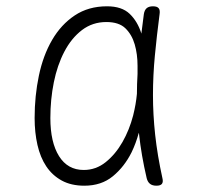

<svg xmlns="http://www.w3.org/2000/svg" viewBox="-20 -580 640 610"><path d="M248 10Q206 10 176 -6.5Q146 -23 127 -51.5Q108 -80 99 -119.5Q90 -159 90 -205Q90 -275 103.5 -339.5Q117 -404 145.5 -453Q174 -502 217.5 -531Q261 -560 320 -560Q367 -560 392 -536Q417 -512 429 -474V-472Q433 -503 437 -535Q439 -548 446 -554Q453 -560 466 -560Q479 -560 484 -554Q489 -548 487 -535Q478 -466 472 -403Q466 -340 466 -278Q466 -216 473 -151.5Q480 -87 496 -14Q499 -2 494.5 4Q490 10 477 10Q464 10 456.5 4Q449 -2 446 -14Q429 -87 422 -152Q422 -155 421 -158Q412 -125 398 -96Q375 -50 338.5 -20Q302 10 248 10ZM246 -40Q285 -40 316 -65Q347 -90 369 -128.5Q391 -167 403 -213Q412 -249 415 -282Q415 -313 417 -345V-371Q417 -408 408 -439Q399 -470 378.5 -490Q358 -510 318 -510Q274 -510 240.5 -484.5Q207 -459 184.5 -416Q162 -373 151 -318.5Q140 -264 140 -205Q140 -128 167.5 -84Q195 -40 246 -40Z"/></svg>

Font: Maple Mono NL Thin
Style: Regular
Weight: 250
Monospace: yes
Designer: subframe7536
Version: Version 7.000